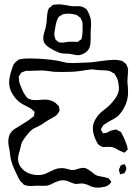

<svg xmlns="http://www.w3.org/2000/svg" viewBox="-20 -818 630 883"><path d="M468 39Q465 40 460.5 41Q456 42 454 42Q442 45 430 45Q414 45 403 41Q397 39 388.5 34.5Q380 30 373 29Q364 26 362 26Q356 25 347 26.5Q338 28 331 28Q321 28 303 20Q289 13 280 12Q276 11 269 11Q257 11 239 18Q231 21 220 27Q209 33 200 35Q189 37 173 36.5Q157 36 150 36Q143 36 131.5 37Q120 38 112 37Q97 35 91 32Q86 29 83 24Q72 15 65.5 1.5Q59 -12 58 -14Q55 -21 45 -42Q35 -63 31 -82Q28 -93 26.5 -107Q25 -121 24 -127Q18 -153 18 -165Q18 -193 31 -210Q40 -222 61 -233L104 -260Q122 -272 128 -278Q135 -281 136 -285Q137 -286 137 -289.5Q137 -293 138 -295L139 -304L133 -309Q123 -319 116 -322Q83 -338 66 -351Q46 -369 34 -391.5Q22 -414 22 -439Q22 -462 33 -495Q34 -498 38 -510.5Q42 -523 49 -530Q50 -532 60 -539Q64 -543 66 -544L80 -547Q92 -549 106.5 -549Q121 -549 126 -549Q150 -549 186 -546Q222 -543 243 -539Q251 -538 267 -534Q280 -530 290 -529Q298 -528 313 -528Q334 -528 345 -529L365 -530Q380 -530 406 -532Q418 -533 442 -537L476 -541Q496 -543 505 -543Q519 -543 531 -540Q533 -540 537 -539Q541 -538 544 -537L553 -529L560 -524Q561 -522 564 -514Q568 -508 568 -504Q569 -500 569 -491Q569 -482 567 -464L566 -439Q567 -431 568 -419.5Q569 -408 569 -392Q569 -384 567 -370Q564 -349 553 -327Q542 -305 527 -289Q516 -277 488 -263Q483 -260 477 -256.5Q471 -253 463 -248L455 -242Q453 -240 451 -236Q449 -232 448 -230Q447 -229 446 -227Q445 -225 444 -222L448 -215Q453 -206 454 -205Q454 -205 456 -205L468 -207Q473 -208 479.5 -212Q486 -216 492 -218L506 -221Q507 -221 510 -222Q513 -223 514 -222Q516 -222 519.5 -220Q523 -218 524 -217Q526 -216 529.5 -214.5Q533 -213 535 -212Q537 -210 542 -200Q549 -189 560 -159Q565 -149 566 -138Q566 -137 567 -134Q568 -131 567 -130Q566 -128 562 -124.5Q558 -121 557 -120Q553 -116 553 -116Q551 -116 546.5 -118Q542 -120 540 -121Q533 -123 519 -131Q503 -141 492 -142Q485 -143 475 -142.5Q465 -142 459 -142Q451 -142 449 -143Q439 -147 431 -155Q429 -157 424 -167Q407 -199 407 -229Q407 -247 416.5 -265Q426 -283 440 -297Q447 -304 458 -312.5Q469 -321 474 -325Q495 -344 509 -364Q523 -384 525 -397Q527 -405 527 -411Q527 -419 525 -433Q522 -456 511 -471Q510 -473 508.5 -476Q507 -479 505 -480Q503 -482 497 -484Q489 -490 487 -490Q477 -494 463 -494.5Q449 -495 444 -495Q428 -497 420 -497Q406 -499 401 -499Q391 -498 378 -496Q365 -494 358 -493Q343 -490 314 -488Q297 -487 264 -487Q239 -487 227 -488Q218 -489 200 -491.5Q182 -494 169 -494L142 -493Q132 -492 112 -492Q110 -492 105.5 -492.5Q101 -493 98 -492L88 -488Q79 -485 78 -484Q75 -482 72 -474Q68 -470 66 -465Q66 -459 67 -457Q67 -441 72 -430Q74 -426 81 -408Q88 -390 98 -378Q101 -372 106 -367Q117 -361 126 -359Q129 -358 137 -358Q147 -357 166 -359L188 -360Q203 -360 218.5 -354Q234 -348 243 -337Q250 -332 251 -329L253 -317L254 -308Q254 -307 247 -297Q242 -289 234.5 -284Q227 -279 218.5 -274.5Q210 -270 206 -268L190 -258Q176 -248 169 -244Q166 -242 150 -234Q136 -228 130 -224Q119 -216 104 -197Q83 -172 78 -156Q76 -150 75 -143Q74 -136 72 -130Q71 -127 67 -113Q63 -99 63 -87Q63 -59 87 -37Q100 -25 118 -19Q136 -13 155 -13Q176 -13 191 -20Q205 -26 212 -30Q231 -39 244 -43Q258 -45 265 -45Q274 -45 290 -41Q303 -36 314 -36Q325 -36 337 -41Q340 -42 347.5 -44Q355 -46 362 -46Q373 -46 383 -40Q393 -34 401.5 -27.5Q410 -21 413 -18Q423 -10 438.5 -7.5Q454 -5 461 -3Q474 0 477 1Q480 2 483 6.5Q486 11 488 13Q489 14 490.5 15.5Q492 17 492 18Q491 20 489 22.5Q487 25 485 28Q474 37 468 39ZM561 -43Q561 -40 558.5 -34.5Q556 -29 555 -27Q554 -26 554 -24.5Q554 -23 553 -22Q552 -21 548.5 -20.5Q545 -20 543 -19Q541 -19 537 -17.5Q533 -16 532 -17Q531 -19 530.5 -22.5Q530 -26 529 -28Q529 -30 528 -32Q527 -34 527 -37Q527 -39 529 -43Q531 -47 532 -49Q533 -50 533.5 -53Q534 -56 535 -57Q537 -58 539 -58.5Q541 -59 542 -60Q543 -60 547.5 -62Q552 -64 555 -60Q556 -58 558.5 -52.5Q561 -47 561 -43ZM392 -600Q386 -585 371.5 -575.5Q357 -566 341 -564Q332 -564 319 -567Q306 -570 297 -571Q291 -571 277.5 -571.5Q264 -572 254 -575Q248 -577 229 -586Q218 -592 206.5 -599Q195 -606 188 -615Q182 -624 182 -624Q179 -632 179 -646Q180 -657 184 -671Q188 -685 190 -691L194 -714Q195 -723 196 -739.5Q197 -756 200 -767Q201 -770 202 -773.5Q203 -777 205 -780Q206 -782 214 -787Q221 -795 223 -795Q227 -797 237 -797Q241 -798 251 -798Q263 -798 285 -794Q294 -792 308 -790Q318 -789 328 -789.5Q338 -790 348 -789L359 -787Q361 -786 365 -783.5Q369 -781 371 -780Q377 -777 378 -776L382 -769Q390 -754 394 -742Q399 -727 399 -706Q399 -695 397 -671V-646Q397 -629 396 -619Q394 -605 392 -600ZM359 -716Q359 -718 353 -729L350 -736Q348 -738 343.5 -741Q339 -744 337 -746Q333 -750 326 -751Q319 -752 316 -753Q309 -755 296 -755Q284 -755 279 -754L268 -752Q268 -752 259 -746Q253 -744 250 -740Q248 -738 247 -735.5Q246 -733 245 -731Q239 -719 236.5 -704Q234 -689 233 -684Q229 -667 230 -657Q230 -652 234 -642Q234 -638 235 -637Q237 -634 240 -632Q243 -630 244 -629Q249 -624 251 -623H256Q260 -622 268 -622Q273 -622 282.5 -624Q292 -626 297 -626H325Q327 -626 331.5 -625.5Q336 -625 339 -626Q341 -627 347 -633Q349 -634 351.5 -635.5Q354 -637 355 -639Q356 -642 356.5 -646.5Q357 -651 358 -653Q360 -666 360 -697Q360 -710 359 -716Z"/></svg>

Font: Rubik-Burned
Style: Regular
Weight: 400
Designer: NaN (generative design), Hubert & Fischer (Rubik source font outlines)
Foundry: NaN, Hubert & Fischer
Version: Version 1.000